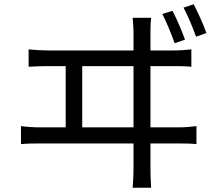

<svg xmlns="http://www.w3.org/2000/svg" viewBox="-20 -848 1040 906"><path d="M954 -692C940 -733 913 -791 894 -828L846 -812C866 -775 889 -720 905 -675ZM853 -661C839 -701 813 -761 794 -797L746 -782C766 -744 789 -686 804 -644ZM368 -247V-536H610V-247ZM690 -247V-536H799C819 -536 856 -536 883 -533V-615C857 -612 830 -610 799 -610H690V-694C690 -706 690 -732 693 -764H606C609 -731 610 -708 610 -694V-610H204C176 -610 145 -612 115 -615V-533C146 -535 176 -536 204 -536H290V-247H167C140 -247 109 -249 79 -253V-168C111 -171 140 -171 167 -171H610V-55C610 -45 610 -11 606 38H693C690 -11 690 -47 690 -57V-171H824C844 -171 880 -171 907 -168V-253C882 -250 855 -247 824 -247Z"/></svg>

Font: Noto Sans CJK TC Regular
Style: Regular
Weight: 400
Designer: Ryoko NISHIZUKA (kana & ideographs); Paul D. Hunt (Latin, Greek & Cyrillic); Wenlong ZHANG (bopomofo); Sandoll Communica
Foundry: Adobe Systems Incorporated
Version: Version 1.001;PS 1.001;hotconv 1.0.78;makeotf.lib2.5.61930